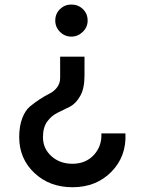

<svg xmlns="http://www.w3.org/2000/svg" viewBox="-20 -536 671 838"><path d="M221.2 -446.2Q221.2 -476.2 241.9 -496.2Q262.5 -516.2 291.2 -516.2Q321.2 -516.2 341.9 -496.2Q362.5 -476.2 362.5 -446.2Q362.5 -417.5 341.2 -396.9Q320 -376.2 291.2 -376.2Q262.5 -376.2 241.9 -396.9Q221.2 -417.5 221.2 -446.2ZM296.2 281.2Q196.2 281.2 130 218.8Q63.8 156.2 63.8 62.5Q63.8 15 76.9 -19.4Q90 -53.8 110 -70.6Q130 -87.5 153.1 -102.5Q176.2 -117.5 196.2 -127.5Q216.2 -137.5 229.4 -155Q242.5 -172.5 242.5 -196.2V-288.8H348.8V-205Q348.8 -150 330 -116.9Q311.2 -83.8 284.4 -70Q257.5 -56.2 231.2 -43.8Q205 -31.2 186.2 -5.6Q167.5 20 167.5 62.5Q167.5 112.5 204.4 145.6Q241.2 178.8 296.2 178.8Q353.8 178.8 389.4 140.6Q425 102.5 422.5 46.2H527.5Q532.5 146.2 466.2 213.8Q400 281.2 296.2 281.2Z"/></svg>

Font: Now Medium
Style: Regular
Weight: 500
Designer: Alfredo Marco Pradil
Foundry: Alfredo Marco Pradil
Version: Version 1.002;PS 001.002;hotconv 1.0.88;makeotf.lib2.5.64775